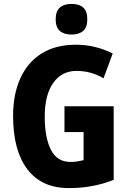

<svg xmlns="http://www.w3.org/2000/svg" viewBox="-20 -953 663 983"><path d="M310 -409H562V-32Q508 -11 452 -0.5Q396 10 333 10Q193 10 120 -86.5Q47 -183 47 -359Q47 -471 84.5 -553Q122 -635 193.5 -679.5Q265 -724 369 -724Q422 -724 470.5 -711.5Q519 -699 557 -679L510 -552Q481 -570 445.5 -580Q410 -590 372 -590Q296 -590 252.5 -528.5Q209 -467 209 -355Q209 -249 240.5 -186.5Q272 -124 340 -124Q361 -124 376.5 -126.5Q392 -129 408 -133V-277H310ZM346 -933Q386 -933 406.5 -914Q427 -895 427 -854Q427 -813 405.5 -794.5Q384 -776 346 -776Q308 -776 286.5 -794.5Q265 -813 265 -854Q265 -895 286 -914Q307 -933 346 -933Z"/></svg>

Font: Noto Sans Kannada Condensed ExtraBold
Style: Regular
Weight: 800
Width: 3
Designer: Jelle Bosma - Monotype Design Team
Foundry: Monotype Imaging Inc.
Version: Version 2.005; ttfautohint (v1.8.4.7-5d5b)